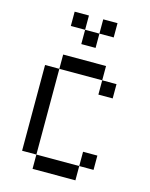

<svg xmlns="http://www.w3.org/2000/svg" viewBox="-143 -1090 922 1180"><g transform="rotate(15 318.0 -500.0)"><path d="M90.9 -636.4V-90.9H181.8V-636.4ZM181.8 -90.9V0H454.5V-90.9ZM454.5 -181.8V-90.9H545.5V-181.8ZM181.8 -727.3V-636.4H454.5V-727.3ZM454.5 -636.4V-545.5H545.5V-636.4ZM181.8 -1000V-909.1H272.7V-1000ZM272.7 -909.1V-818.2H363.6V-909.1ZM363.6 -1000V-909.1H454.5V-1000Z"/></g></svg>

Font: Departure Mono
Style: Regular
Weight: 400
Monospace: yes
Designer: Helena Zhang
Version: Version 1.500;Glyphs 3.3.1 (3343)